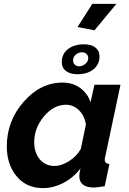

<svg xmlns="http://www.w3.org/2000/svg" viewBox="-20 -958 664 988"><path d="M466 -802 379 -819 455 -938H579ZM412 -730Q450 -730 471 -713.5Q492 -697 492 -668Q492 -626 460.5 -601Q429 -576 379 -576Q341 -576 319.5 -592.5Q298 -609 298 -638Q298 -681 330 -705.5Q362 -730 412 -730ZM356 -647Q356 -634 364.5 -625.5Q373 -617 387 -617Q405 -617 419.5 -629.5Q434 -642 434 -659Q434 -672 425 -680.5Q416 -689 402 -689Q384 -689 370 -677Q356 -665 356 -647ZM15 -205Q15 -335 101.5 -434Q188 -533 302 -533Q355 -533 393 -505Q431 -477 446 -432L466 -522H600L522 -154Q519 -144 519 -136Q519 -116 543 -114L519 0Q477 7 464 7Q388 7 388 -53Q388 -66 394 -91Q357 -43 305.5 -16.5Q254 10 201 10Q116 10 65.5 -51Q15 -112 15 -205ZM396 -192 422 -317Q416 -361 387 -390Q358 -419 320 -419Q256 -419 206 -359Q156 -299 156 -226Q156 -173 184.5 -138.5Q213 -104 261 -104Q296 -104 335.5 -129Q375 -154 396 -192Z"/></svg>

Font: Raleway-v4020
Style: Bold Italic
Weight: 700
Italic angle: -12°
Designer: Matt McInerney, Pablo Impallari, Rodrigo Fuenzalida
Foundry: Matt McInerney, Pablo Impallari, Rodrigo Fuenzalida
Version: Version 4.020;PS 004.020;hotconv 1.0.88;makeotf.lib2.5.64775